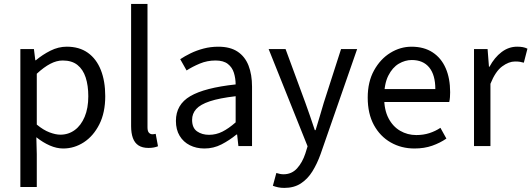

<svg xmlns="http://www.w3.org/2000/svg" viewBox="-20 -732 2663 962"><path d="M82 205.1V-486.1H150L156.9 -430H159.6Q192.7 -457.9 232.6 -478Q272.6 -498.1 314.6 -498.1Q377.4 -498.1 420.3 -467.5Q463.1 -437 485.2 -381.3Q507.3 -325.5 507.3 -250.4Q507.3 -167.6 477.7 -109Q448 -50.4 400.2 -19.2Q352.3 12 296.8 12Q263.9 12 229.7 -2.9Q195.5 -17.8 162.1 -44.3L164.3 40.5V205.1ZM282.6 -57.2Q322.8 -57.2 354.4 -80.3Q385.9 -103.3 404.1 -146.5Q422.4 -189.7 422.4 -249.7Q422.4 -303.3 409.3 -343.7Q396.2 -384 368.1 -406.5Q340 -428.9 294.2 -428.9Q263.8 -428.9 232 -412.3Q200.2 -395.8 164.3 -362.5V-107.8Q197.6 -80.2 228.3 -68.7Q259 -57.2 282.6 -57.2Z M724.1 9.2Q693.2 9.2 673.9 -3.4Q654.6 -16 645.8 -40.5Q636.9 -64.9 636.9 -100.2V-712.2H719V-94.2Q719 -74.5 726.3 -66.9Q733.5 -59.3 743.5 -59.3Q747.1 -59.3 750.6 -59.8Q754.1 -60.3 760.1 -61.3L771.6 0.8Q763.2 4.4 751.3 6.8Q739.5 9.2 724.1 9.2Z M1004.3 12Q963.6 12 931.2 -4.3Q898.8 -20.5 880.1 -51.5Q861.4 -82.4 861.4 -126.2Q861.4 -208 933.4 -250.2Q1005.4 -292.3 1160.7 -309Q1160.5 -339.5 1152 -367Q1143.5 -394.6 1121.5 -411.7Q1099.4 -428.9 1059.9 -428.9Q1018.1 -428.9 981.1 -413.4Q944 -397.9 914.9 -379L883 -435.4Q905.3 -450.4 935 -464.9Q964.7 -479.4 999.9 -488.7Q1035.1 -498 1074.1 -498Q1133.2 -498 1170.4 -473.3Q1207.6 -448.6 1225.2 -403.6Q1242.8 -358.6 1242.8 -297.7V0H1174.5L1168.1 -57.9H1164.8Q1129.7 -29.1 1089.8 -8.5Q1049.9 12 1004.3 12ZM1027.2 -56.5Q1062.6 -56.5 1094.1 -72.3Q1125.6 -88.1 1160.7 -118.9V-249.9Q1079 -240.4 1031.3 -224.5Q983.6 -208.6 963 -185.6Q942.5 -162.7 942.5 -131.5Q942.5 -91.2 967.3 -73.8Q992.1 -56.5 1027.2 -56.5Z M1404.3 209.5Q1387.5 209.5 1373.3 206.5Q1359.2 203.5 1347.2 198.8L1364.6 134.7Q1374.1 137.7 1383.1 139.5Q1392.1 141.2 1400.4 141.2Q1441.7 141.2 1468.6 111.4Q1495.4 81.6 1510 36.9L1521.1 1L1326 -486.1H1410.8L1510 -217Q1521.6 -185.5 1533.7 -149.9Q1545.8 -114.3 1557.3 -80H1561.3Q1571.9 -113.5 1582.2 -149.2Q1592.6 -184.8 1602.2 -217L1688.8 -486.1H1769.4L1586.3 40Q1569.1 88.1 1545.3 126.5Q1521.5 165 1487.2 187.2Q1453 209.5 1404.3 209.5Z M2056.4 12Q1990.8 12 1937.7 -18.3Q1884.5 -48.6 1853.4 -105.5Q1822.4 -162.5 1822.4 -242.9Q1822.4 -322.1 1854.1 -379.2Q1885.7 -436.4 1935.8 -467.2Q1985.8 -498 2041.9 -498Q2104.3 -498 2147.5 -469.7Q2190.8 -441.5 2213.1 -390.3Q2235.4 -339.2 2235.4 -270Q2235.4 -257.5 2234.5 -245.2Q2233.6 -232.9 2230.9 -220.8H1881.3V-285.6H2161.2Q2161.2 -356.4 2130.7 -393.9Q2100.1 -431.3 2043.1 -431.3Q2009.7 -431.3 1978 -412.7Q1946.3 -394 1925.5 -352.8Q1904.7 -311.5 1904.7 -243.7Q1904.7 -181.8 1926.4 -139.9Q1948.2 -98 1985.1 -76.6Q2021.9 -55.3 2065.7 -55.3Q2101.2 -55.3 2131.4 -65Q2161.7 -74.8 2186.7 -91.6L2216.6 -37.7Q2185.3 -16 2145.7 -2Q2106.1 12 2056.4 12Z M2355 0V-486.1H2423L2429.9 -397.6H2432.6Q2457.5 -444.1 2493.1 -471.1Q2528.8 -498.1 2570.9 -498.1Q2586.9 -498.1 2599.2 -495.9Q2611.5 -493.7 2622.7 -488.1L2604.6 -417.9Q2594.2 -420.9 2584.8 -422.4Q2575.3 -423.9 2560.2 -423.9Q2529.4 -423.9 2495.8 -399.1Q2462.2 -374.3 2437.3 -312.1V0Z"/></svg>

Font: Source Sans 3 VF
Style: Regular
Weight: 200
Designer: Paul D. Hunt
Foundry: Adobe
Version: Version 3.046;hotconv 1.0.118;makeotfexe 2.5.65603